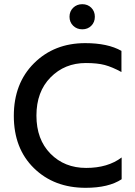

<svg xmlns="http://www.w3.org/2000/svg" viewBox="-20 -889 645 917"><path d="M390 -588Q289 -588 221.5 -519.5Q154 -451 154 -337Q154 -223 221 -155Q288 -87 391.5 -87Q495 -87 561 -137V-33Q499 8 389 8Q238 8 142 -86Q46 -180 46 -335.5Q46 -491 142.5 -587Q239 -683 387 -683Q495 -683 560 -646V-545Q516 -569 480.5 -578.5Q445 -588 390 -588ZM329.5 -766Q312 -783 312 -809Q312 -835 329.5 -852Q347 -869 373 -869Q399 -869 416 -852Q433 -835 433 -809Q433 -783 416 -766Q399 -749 373 -749Q347 -749 329.5 -766Z"/></svg>

Font: Hind Medium
Style: Regular
Weight: 500
Designer: Manushi Parikh, Satya Rajpurohit
Foundry: Indian Type Foundry
Version: Version 1.201;PS 1.0;hotconv 1.0.78;makeotf.lib2.5.61930; tt